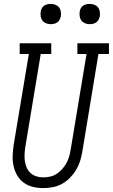

<svg xmlns="http://www.w3.org/2000/svg" viewBox="-20 -957 579 985"><path d="M201 8Q174 8 148 1.5Q122 -5 101.5 -20Q81 -35 68 -57.5Q55 -80 49.5 -105.5Q44 -131 45 -158Q46 -185 50 -213L128 -680H81V-735H243V-680H189L110 -204Q107 -185 106 -166.5Q105 -148 107.5 -130.5Q110 -113 117 -97Q124 -81 136.5 -69.5Q149 -58 166 -52.5Q183 -47 202 -47Q219 -47 237 -51Q255 -55 270.5 -65Q286 -75 298.5 -89Q311 -103 320 -119Q329 -135 334 -152Q339 -169 342 -186L424 -680H377V-735H539V-680H485L402 -177Q398 -153 390.5 -129.5Q383 -106 369.5 -84Q356 -62 337.5 -43.5Q319 -25 296.5 -13Q274 -1 249.5 3.5Q225 8 201 8ZM440 -833Q428 -833 416.5 -837.5Q405 -842 398 -851Q391 -860 389 -872.5Q387 -885 389 -898Q390 -906 394.5 -914.5Q399 -923 406.5 -928Q414 -933 423 -935Q432 -937 440 -937Q453 -937 464.5 -932.5Q476 -928 483 -919Q490 -910 492 -897.5Q494 -885 492 -872Q490 -864 485.5 -855.5Q481 -847 473.5 -842Q466 -837 457.5 -835Q449 -833 440 -833ZM240 -833Q228 -833 216.5 -837.5Q205 -842 198 -851Q191 -860 189 -872.5Q187 -885 189 -898Q190 -906 194.5 -914.5Q199 -923 206.5 -928Q214 -933 223 -935Q232 -937 240 -937Q253 -937 264.5 -932.5Q276 -928 283 -919Q290 -910 292 -897.5Q294 -885 292 -872Q290 -864 285.5 -855.5Q281 -847 273.5 -842Q266 -837 257.5 -835Q249 -833 240 -833Z"/></svg>

Font: Iosevka Slab Light Oblique
Style: Regular
Weight: 300
Italic angle: -9°
Monospace: yes
Designer: Belleve Invis
Foundry: Belleve Invis
Version: Version 11.1.1; ttfautohint (v1.8.3)